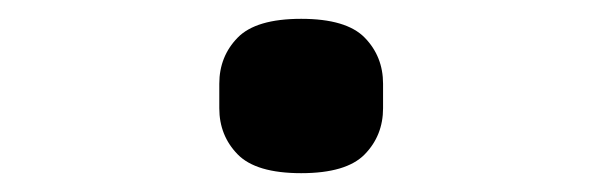

<svg xmlns="http://www.w3.org/2000/svg" viewBox="-20 -174 640 204"><path d="M300 10Q252 10 232.5 -10Q213 -30 213 -59V-85Q213 -114 232.5 -134Q252 -154 300 -154Q348 -154 367.5 -134Q387 -114 387 -85V-59Q387 -30 367.5 -10Q348 10 300 10Z"/></svg>

Font: IBM Plex Mono Medium
Style: Regular
Weight: 500
Monospace: yes
Designer: Mike Abbink, Paul van der Laan, Pieter van Rosmalen
Foundry: Bold Monday
Version: Version 2.3